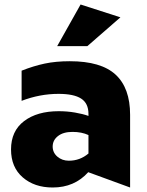

<svg xmlns="http://www.w3.org/2000/svg" viewBox="-20 -821 651 853"><path d="M286 -107Q256 -107 235 -125Q214 -143 214 -170Q214 -198 237.5 -216.5Q261 -235 302 -235Q343 -235 373 -221V-139Q335 -107 286 -107ZM290 -549Q228 -549 178.5 -538.5Q129 -528 76 -507V-373Q157 -404 240 -404Q308 -404 340.5 -383Q373 -362 373 -315V-306Q348 -315 313 -321Q278 -327 241 -327Q145 -327 87 -283Q29 -239 29 -157Q29 -78 81 -33Q133 12 214 12Q311 12 372 -56L558 12V-311Q558 -430 493.5 -489.5Q429 -549 290 -549ZM234 -616H368L515 -744L338 -801Z"/></svg>

Font: Geom Black
Style: Bold
Weight: 900
Version: Version 1.102